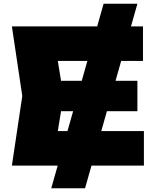

<svg xmlns="http://www.w3.org/2000/svg" viewBox="-20 -892 843 1034"><path d="M538 -872H720L438 122H256ZM720 -457V-293H163V-457ZM322 -375 275 -85 184 -186H755V0H44L100 -375L44 -750H750V-564H184L275 -665Z"/></svg>

Font: Unbounded ExtraBold
Style: Regular
Weight: 800
Designer: Luke Prowse, Jean-Baptiste Morizot, Fátima Lázaro, Florian Runge
Foundry: NaN
Version: Version 1.701;gftools[0.9.28.dev5+ged2979d]